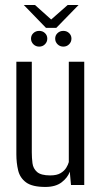

<svg xmlns="http://www.w3.org/2000/svg" viewBox="-20 -743 411 771"><path d="M162.1 7.7Q109.5 7.7 84.8 -10.5Q60.1 -28.7 52.9 -58.8Q45.7 -88.8 45.7 -123.3V-495H107.7V-131.4Q107.7 -108.9 110.4 -87.6Q113.1 -66.3 128.8 -52.4Q144.6 -38.6 181.6 -38.6Q208.1 -38.6 223.2 -47.7Q238.3 -56.7 246 -69.3Q253.6 -81.9 256.3 -92.2V-495H318.3V0H265.1L260.2 -53.6Q251.9 -29.7 227.6 -11Q203.3 7.7 162.1 7.7ZM137.4 -555.8Q123.7 -555.8 114.1 -565.2Q104.6 -574.6 104.6 -587.9Q104.6 -601.2 114.1 -610.1Q123.7 -619 137.4 -619Q151.2 -619 160.5 -610.1Q169.9 -601.2 169.9 -587.9Q169.9 -574.6 160.5 -565.2Q151.2 -555.8 137.4 -555.8ZM234.4 -555.8Q220.6 -555.8 211.1 -565.2Q201.6 -574.6 201.6 -587.9Q201.6 -601.2 211.1 -610.1Q220.6 -619 234.4 -619Q248.1 -619 257.5 -610.1Q266.9 -601.2 266.9 -587.9Q266.9 -574.6 257.5 -565.2Q248.1 -555.8 234.4 -555.8ZM164.5 -631.2 75.5 -723H120.5L185.5 -664.7L251.8 -723H295.6L206.2 -631.2Z"/></svg>

Font: Alumni Sans SC Thin
Style: Regular
Weight: 100
Designer: Robert E. Leuschke
Foundry: Robert E. Leuschke
Version: Version 1.018